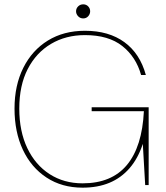

<svg xmlns="http://www.w3.org/2000/svg" viewBox="-20 -854 766 886"><path d="M361 12Q266 12 195 -34.5Q124 -81 85.5 -163Q47 -245 47 -353Q47 -460 87.5 -541Q128 -622 201 -667Q274 -712 372 -712Q482 -712 554 -659.5Q626 -607 653 -508H631Q608 -591 544.5 -641.5Q481 -692 372 -692Q284 -692 215.5 -651.5Q147 -611 108 -535.5Q69 -460 69 -353Q69 -248 106 -170.5Q143 -93 209 -50.5Q275 -8 361 -8Q495 -8 565.5 -92.5Q636 -177 644 -341H403V-359H666V0H650L639 -190Q617 -123 578 -78Q539 -33 485 -10.5Q431 12 361 12ZM364 -769Q350 -769 340.5 -779Q331 -789 331 -802Q331 -815 340.5 -824.5Q350 -834 364 -834Q378 -834 387 -824.5Q396 -815 396 -802Q396 -789 387 -779Q378 -769 364 -769Z"/></svg>

Font: DM Sans 11pt Thin
Style: Regular
Weight: 250
Version: Version 4.004;gftools[0.9.30]